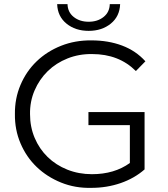

<svg xmlns="http://www.w3.org/2000/svg" viewBox="-20 -901 813 927"><path d="M407 -360H678V-83Q629 -40 562.5 -17Q496 6 421 6Q343 8 275 -19.5Q207 -47 157 -95Q107 -143 79 -209Q51 -275 52 -350Q51 -425 79 -491Q107 -557 157 -605Q207 -653 275 -680Q343 -707 422 -706Q503 -706 569.5 -681Q636 -656 682 -605L636 -558Q554 -640 425 -640Q362 -641 306.5 -619Q251 -597 210.5 -557.5Q170 -518 147 -464.5Q124 -411 125 -350Q125 -288 147.5 -235Q170 -182 210 -143Q250 -104 305 -82Q360 -60 424 -60Q532 -60 607 -114V-297H407ZM256 -881H306Q307 -842 336 -819Q365 -796 408 -796Q451 -796 480 -819Q509 -842 510 -881H560Q558 -822 515 -787Q472 -752 408 -752Q344 -752 301 -787Q258 -822 256 -881Z"/></svg>

Font: CMG Sans
Style: Regular
Weight: 400
Designer: Julieta Ulanovsky
Foundry: Julieta Ulanovsky
Version: Version 7.200